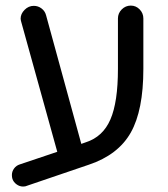

<svg xmlns="http://www.w3.org/2000/svg" viewBox="-20 -602 599 686"><path d="M492.2 -536.1V-355.5Q492.2 -208 447.3 -128.4Q402.3 -48.8 297.9 -13.7L77.1 61.5Q71.3 64.5 62.5 64.5Q49.8 64.5 39.1 56.6Q28.3 48.8 24.4 37.1Q22.5 31.2 22.5 23.4Q22.5 10.7 30.3 0Q38.1 -10.7 50.8 -14.6L184.6 -59.6L55.7 -524.4L54.7 -528.3L53.7 -535.2Q53.7 -552.7 67.9 -566.9Q82 -581.1 100.6 -581.1Q116.2 -581.1 128.4 -571.8Q140.6 -562.5 144.5 -547.9L270.5 -87.9L287.1 -93.8Q347.7 -113.3 374.5 -175.3Q401.4 -237.3 401.4 -355.5V-536.1Q401.4 -554.7 415 -568.4Q428.7 -582 447.3 -582Q465.8 -582 479 -568.4Q492.2 -554.7 492.2 -536.1Z"/></svg>

Font: YuPearl-Regular
Style: Regular
Weight: 400
Designer: Max Yao
Foundry: Max-Everyday
Version: Version 1.011; ttfautohint (v1.8.3)